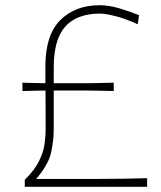

<svg xmlns="http://www.w3.org/2000/svg" viewBox="-20 -716 619 736"><path d="M75 0V-27Q112.5 -63.5 129.5 -98.2Q146.5 -133 150.8 -164Q155 -195 155 -220Q155 -257.5 154.8 -294.5Q154.5 -331.5 154.5 -369Q133 -368.5 111 -368.2Q89 -368 66 -367V-399Q89 -398 111 -397.8Q133 -397.5 154 -397Q154 -413.5 154 -429.8Q154 -446 154 -462Q154 -582 211.2 -639Q268.5 -696 362 -696Q399.5 -696 441.8 -682.8Q484 -669.5 513 -658L508 -623Q460 -645 421.2 -654.5Q382.5 -664 363 -664Q274 -663.5 230 -614Q186 -564.5 186 -458V-397Q196.5 -397 206.5 -397Q216.5 -397 226 -397H256Q291.5 -397 332 -397.2Q372.5 -397.5 416 -399V-367Q372.5 -368.5 332 -368.8Q291.5 -369 256 -369H226Q216.5 -369 206.5 -369Q196.5 -369 186 -369V-219Q186 -177.5 175.8 -131Q165.5 -84.5 118.5 -30H244Q310.5 -30 361.5 -30.2Q412.5 -30.5 456 -31Q499.5 -31.5 544 -33V0Z"/></svg>

Font: Commissioner Flair Thin
Style: Regular
Weight: 100
Designer: Kostas Bartsokas
Foundry: Kostas Bartsokas
Version: Version 1.000; ttfautohint (v1.8.3)